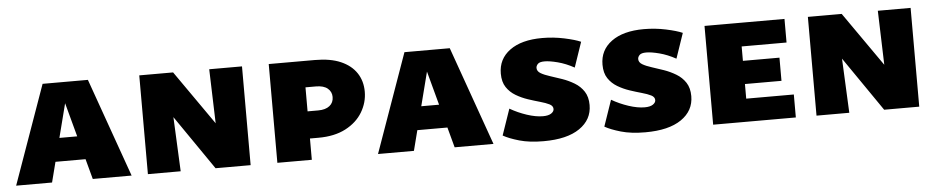

<svg xmlns="http://www.w3.org/2000/svg" viewBox="-35 -696 4471 916"><g transform="rotate(-5 2201.0 -237.5)"><path d="M13 0 181 -473H398L566 0H380L262 -438H297L185 0ZM124 -97 165 -209H401L450 -97Z M644 0V-473H779L801 0ZM1032 0H968L712 -372V-473H806L1024 -161ZM1136 -473V0H994L979 -473Z M1264 0V-473H1485Q1559 -473 1608.5 -451.5Q1658 -430 1683.5 -391.5Q1709 -353 1709 -302Q1709 -250 1681.5 -204Q1654 -158 1600.5 -130Q1547 -102 1470 -102H1352V-232H1480Q1515 -232 1534.5 -247.5Q1554 -263 1554 -290Q1554 -315 1535 -331Q1516 -347 1479 -347H1429V0Z M1746 0 1914 -473H2131L2299 0H2113L1995 -438H2030L1918 0ZM1857 -97 1898 -209H2134L2183 -97Z M2599 -141Q2599 -156 2582 -164.5Q2565 -173 2538 -180.5Q2511 -188 2481 -198Q2451 -208 2424 -224Q2397 -240 2380 -265.5Q2363 -291 2363 -331Q2363 -401 2419 -442Q2475 -483 2574 -483Q2628 -483 2679.5 -472Q2731 -461 2758 -449L2717 -329Q2677 -351 2638.5 -361Q2600 -371 2576 -371Q2552 -371 2543.5 -362Q2535 -353 2535 -343Q2535 -327 2552 -317Q2569 -307 2596 -298.5Q2623 -290 2653 -279.5Q2683 -269 2710.5 -252.5Q2738 -236 2755 -210Q2772 -184 2772 -145Q2772 -75 2711.5 -33.5Q2651 8 2539 8Q2471 8 2422.5 -6Q2374 -20 2346 -36L2389 -161Q2427 -139 2469.5 -125Q2512 -111 2546 -111Q2572 -111 2585.5 -120Q2599 -129 2599 -141Z M3086 -141Q3086 -156 3069 -164.5Q3052 -173 3025 -180.5Q2998 -188 2968 -198Q2938 -208 2911 -224Q2884 -240 2867 -265.5Q2850 -291 2850 -331Q2850 -401 2906 -442Q2962 -483 3061 -483Q3115 -483 3166.5 -472Q3218 -461 3245 -449L3204 -329Q3164 -351 3125.5 -361Q3087 -371 3063 -371Q3039 -371 3030.5 -362Q3022 -353 3022 -343Q3022 -327 3039 -317Q3056 -307 3083 -298.5Q3110 -290 3140 -279.5Q3170 -269 3197.5 -252.5Q3225 -236 3242 -210Q3259 -184 3259 -145Q3259 -75 3198.5 -33.5Q3138 8 3026 8Q2958 8 2909.5 -6Q2861 -20 2833 -36L2876 -161Q2914 -139 2956.5 -125Q2999 -111 3033 -111Q3059 -111 3072.5 -120Q3086 -129 3086 -141Z M3351 0V-473H3519V0ZM3417 0V-110H3747V0ZM3417 -180V-291H3694V-180ZM3417 -360V-473H3734V-360Z M3846 0V-473H3981L4003 0ZM4234 0H4170L3914 -372V-473H4008L4226 -161ZM4338 -473V0H4196L4181 -473Z"/></g></svg>

Font: Ysabeau SC Black
Style: Regular
Weight: 900
Designer: Christian Thalmann (Catharsis Fonts)
Version: Version 2.001;gftools[0.9.30]; featfreeze: smcp